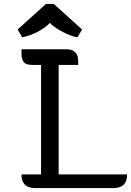

<svg xmlns="http://www.w3.org/2000/svg" viewBox="-20 -962 670 982"><path d="M190 -70V-630H144Q110 -630 100 -647Q90 -664 90 -684V-710H320Q339 -710 350.5 -704.5Q362 -699 368.5 -690.5Q375 -682 377.5 -671Q380 -660 380 -649V-630H280V-70H630Q630 -48 624 -34.5Q618 -21 608 -13.5Q598 -6 585.5 -3Q573 0 560 0H160Q147 0 134.5 -3Q122 -6 112 -13.5Q102 -21 96 -34.5Q90 -48 90 -70ZM376 -771Q354 -775 332.5 -784Q311 -793 292 -803.5Q273 -814 258 -825Q243 -836 235 -845Q217 -824 178.5 -802.5Q140 -781 94 -771L70 -811L215 -942H255L400 -811Z"/></svg>

Font: Warnes
Style: Regular
Weight: 400
Designer: Eduardo Rodriguez Tunni
Foundry: Eduardo Rodriguez Tunni
Version: Version 1.001